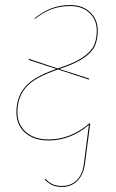

<svg xmlns="http://www.w3.org/2000/svg" viewBox="-20 -547 460 760"><path d="M334 -59 337 -57 316 102Q310 146 285.5 169.5Q261 193 226 193Q202 193 186.5 185.5Q171 178 157 164L160 161Q173 175 188 182Q203 189 226 189Q260 189 283.5 166.5Q307 144 312 101L332 -53Q260 9 172 9Q114 9 79.5 -21.5Q45 -52 45 -103Q45 -162 79 -202.5Q113 -243 203 -274L93 -310L95 -314L208 -276Q274 -297 307.5 -320Q341 -343 352 -367.5Q363 -392 363 -426Q363 -469 334 -496Q305 -523 258 -523Q217 -523 184 -510.5Q151 -498 118 -472L117 -475Q150 -501 183.5 -514Q217 -527 258 -527Q307 -527 337 -498.5Q367 -470 367 -426Q367 -392 356 -366.5Q345 -341 312 -318Q279 -295 215 -274L333 -236L332 -232L210 -272Q117 -241 83 -201.5Q49 -162 49 -103Q49 -54 82.5 -24.5Q116 5 172 5Q260 5 334 -59Z"/></svg>

Font: Fira Sans Condensed Four
Style: Italic
Weight: 100
Width: 3
Italic angle: -8°
Designer: bBox Type GmbH & Carrois Corporate GbR & Edenspiekermann AG
Foundry: bBox Type GmbH & Carrois Corporate GbR & Edenspiekermann AG
Version: Version 4.301